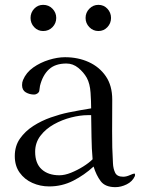

<svg xmlns="http://www.w3.org/2000/svg" viewBox="-20 -774 584 792"><path d="M362 -117Q358 -162 357.5 -207.5Q357 -253 356 -299H342Q311 -299 273.5 -289.5Q236 -280 202 -261Q168 -242 146.5 -213.5Q125 -185 125 -148Q125 -100 152 -75.5Q179 -51 225 -51Q247 -51 273 -61.5Q299 -72 323 -87Q347 -102 362 -117ZM537 -53Q537 -49 536 -47Q526 -25 502.5 -13.5Q479 -2 456 -2Q414 -2 395.5 -26.5Q377 -51 366 -87Q328 -52 282 -28.5Q236 -5 183 -5Q146 -5 113.5 -19.5Q81 -34 61 -62Q41 -90 41 -130Q41 -172 62.5 -202.5Q84 -233 117.5 -254.5Q151 -276 189.5 -289.5Q228 -303 262 -310Q285 -315 309 -319Q333 -323 356 -327Q356 -355 353.5 -392Q351 -429 338 -453Q325 -476 303 -494Q281 -512 254 -512Q208 -512 182 -488Q156 -464 145 -420Q144 -415 143.5 -409.5Q143 -404 142 -399Q141 -393 134.5 -388.5Q128 -384 121 -384Q102 -384 86.5 -393Q71 -402 71 -423Q71 -435 75 -444Q88 -475 117 -495.5Q146 -516 181.5 -527Q217 -538 248 -538Q302 -538 346 -518Q390 -498 416.5 -459.5Q443 -421 443 -363Q443 -298 442.5 -232Q442 -166 446 -100Q447 -78 455 -61.5Q463 -45 488 -45Q501 -45 515.5 -51.5Q530 -58 534 -58Q537 -58 537 -53ZM212 -700Q212 -678 196.5 -662Q181 -646 158 -646Q136 -646 121 -662Q106 -678 106 -700Q106 -722 121 -738Q136 -754 158 -754Q181 -754 196.5 -738Q212 -722 212 -700ZM438 -700Q438 -678 423 -662Q408 -646 386 -646Q364 -646 348.5 -662Q333 -678 333 -700Q333 -722 348.5 -738Q364 -754 386 -754Q408 -754 423 -738Q438 -722 438 -700Z"/></svg>

Font: Kaisei Tokumin
Style: Regular
Weight: 400
Designer: Font-Kai, 金井和夫
Foundry: KAZUO KANAI
Version: Version 5.003